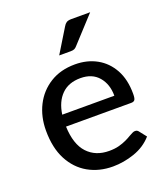

<svg xmlns="http://www.w3.org/2000/svg" viewBox="-135 -820 800 921"><g transform="rotate(-20 265.0 -359.5)"><path d="M283.5 7Q213.5 7 158.2 -24.2Q103 -55.5 71.2 -116Q39.5 -176.5 39.5 -264.5Q39.5 -335 68.2 -392Q97 -449 150.8 -482.5Q204.5 -516 278.5 -516Q340.5 -516 388.8 -489.2Q437 -462.5 465 -411.8Q493 -361 493 -288Q493 -265.5 488 -257.8Q483 -250 469.5 -250H136.5Q140 -158.5 181.5 -114Q223 -69.5 292 -69.5Q320.5 -69.5 342 -75.2Q363.5 -81 380 -88.8Q396.5 -96.5 408.5 -104Q418 -109.5 425.8 -113.2Q433.5 -117 439.5 -117Q451.5 -117 457.5 -108L485.5 -72.5Q449 -31 393.8 -12Q338.5 7 283.5 7ZM405 -310Q405 -369 372.5 -407Q340 -445 280.5 -445Q219.5 -445 183.8 -409.2Q148 -373.5 139 -310ZM281.5 -582H222.5L296.5 -703Q303 -714.5 311.5 -720.2Q320 -726 337.5 -726H433L314.5 -597Q307.5 -588.5 300.2 -585.2Q293 -582 281.5 -582Z"/></g></svg>

Font: Verano Sans Medium
Style: Regular
Weight: 500
Designer: Lukasz Dziedzic with Adam Twardoch and Botio Nikoltchev
Foundry: tyPoland Lukasz Dziedzic
Version: Version 3.001;December 28, 2019;FontCreator 12.0.0.2547 64-b